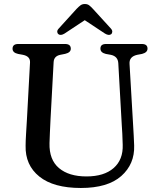

<svg xmlns="http://www.w3.org/2000/svg" viewBox="-20 -919 791 956"><path d="M586.5 -293.5 569 -604.5Q567 -638.5 532 -646L507 -650.5Q480 -657 480 -677Q480 -700 508 -700H686Q714.5 -700 714.5 -677Q714.5 -657.5 687 -650.5L663 -646Q622.5 -637 625 -601L643 -293Q644.5 -268 645.8 -244Q647 -220 648 -194.5Q651 -102 583.8 -42.5Q516.5 17 382.5 17Q246.5 17 175.8 -40Q105 -97 107.5 -194Q107.5 -215.5 109.8 -253.2Q112 -291 114 -323L129.5 -608Q131 -638.5 94.5 -646L70 -650.5Q42.5 -656.5 42.5 -676.5Q42.5 -700 71 -700H304Q332.5 -700 332.5 -676.5Q332.5 -657.5 305 -651L280 -646Q248.5 -639.5 247 -609.5L231.5 -323.5Q229.5 -287.5 228.5 -258.8Q227.5 -230 226.5 -206Q224.5 -123.5 273.8 -82Q323 -40.5 410.5 -40.5Q498 -40.5 545.8 -82.2Q593.5 -124 591 -198Q590 -231 589 -252.8Q588 -274.5 586.5 -293.5ZM301.5 -752Q282 -740 270.5 -749Q265.5 -753 265 -760.8Q264.5 -768.5 272.5 -777L361 -874.5Q372 -886 380.8 -892.5Q389.5 -899 402.5 -899Q415.5 -899 424 -892.5Q432.5 -886 443 -874.5L532 -777Q539.5 -768.5 539 -760.8Q538.5 -753 534 -749Q522 -740 502.5 -752L402 -818.5Z"/></svg>

Font: Fraunces 9pt Soft
Style: Regular
Weight: 400
Version: Version 1.000;[0bf87f6ff]